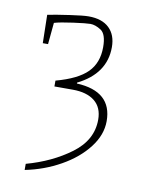

<svg xmlns="http://www.w3.org/2000/svg" viewBox="-68 -518 491 648"><g transform="rotate(10 177.5 -194.0)"><path d="M61 59Q148 35 212 -12.5Q276 -60 276 -130Q276 -172 249 -193.5Q222 -215 174 -215H111V-235Q185 -255 217.5 -287.5Q250 -320 250 -374Q250 -419 230.5 -431.5Q211 -444 194 -444Q180 -444 136 -438Q92 -432 72 -426L65 -352H47L45 -449Q76 -455 121 -461.5Q166 -468 184 -468Q230 -468 254.5 -444.5Q279 -421 279 -379Q279 -288 184 -241V-238Q305 -232 305 -130Q305 -83 271.5 -39.5Q238 4 182 35.5Q126 67 61 80Z"/></g></svg>

Font: Grenze Thin
Style: Regular
Weight: 250
Designer: Renata Polastri
Foundry: Omnibus-Type
Version: Version 1.002; ttfautohint (v1.8)